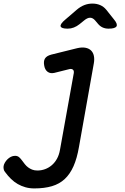

<svg xmlns="http://www.w3.org/2000/svg" viewBox="-76 -805 696 1072"><path d="M336 -397Q338 -411 330.5 -416.5Q323 -422 311 -419L227 -398Q205 -393 190 -404Q175 -415 171 -438Q166 -463 175 -478Q184 -493 210 -500L355 -536Q381 -542 400.5 -538.5Q420 -535 432 -523.5Q444 -512 448 -493.5Q452 -475 448 -452L365 15Q354 79 334.5 123Q315 167 285.5 194.5Q256 222 214 234.5Q172 247 115 247Q89 247 66 240.5Q43 234 23 222.5Q3 211 -14.5 194Q-32 177 -48 155Q-54 148 -55.5 139Q-57 130 -56 123Q-55 114 -49 103.5Q-43 93 -34.5 84.5Q-26 76 -15 70.5Q-4 65 8 65Q22 65 31 73Q40 81 47 91Q55 102 63 112Q71 122 81 129.5Q91 137 103.5 142Q116 147 133 147Q155 147 175.5 139.5Q196 132 213 117.5Q230 103 242 81.5Q254 60 259 31ZM302 -645Q266 -645 262.5 -658Q259 -671 289 -696L353 -751Q373 -768 394.5 -776.5Q416 -785 440 -785Q464 -785 483.5 -776.5Q503 -768 517 -751L560 -697Q582 -671 574.5 -658Q567 -645 530 -645Q512 -645 497.5 -651.5Q483 -658 472 -671L455 -691Q442 -706 427 -706Q412 -706 394 -691L368 -670Q353 -658 336.5 -651.5Q320 -645 302 -645Z"/></svg>

Font: Maple Mono Medium
Style: Italic
Weight: 500
Italic angle: -10°
Monospace: yes
Designer: subframe7536
Version: Version 7.000